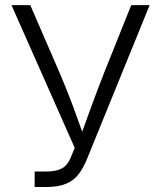

<svg xmlns="http://www.w3.org/2000/svg" viewBox="-20 -748 644 768"><path d="M118.7 0V-62H164.6Q205.6 -62 228.3 -74.7Q251 -87.4 263.7 -119.6L278.8 -156.7L25.9 -727.5H101.1L215.8 -462.9Q237.3 -412.6 254.6 -368.4Q272 -324.2 287.1 -281.5Q302.2 -238.8 318.4 -194.8H299.3Q321.3 -255.9 345 -321Q368.7 -386.2 398.9 -462.9L504.9 -727.5H578.6L326.7 -108.9Q312.5 -74.7 293.7 -50.3Q274.9 -25.9 244.1 -12.9Q213.4 0 163.6 0Z"/></svg>

Font: Inter 16pt Light
Style: Regular
Weight: 300
Version: Version 4.001;git-66647c0bb